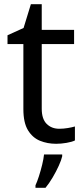

<svg xmlns="http://www.w3.org/2000/svg" viewBox="-20 -679 401 920"><path d="M264 -62Q284 -62 305 -65.5Q326 -69 339 -73V-6Q325 1 299 5.5Q273 10 249 10Q207 10 171.5 -4.5Q136 -19 114 -55Q92 -91 92 -156V-468H16V-510L93 -545L128 -659H180V-536H335V-468H180V-158Q180 -109 203.5 -85.5Q227 -62 264 -62ZM278 70Q274 88 261.5 115.5Q249 143 232.5 171Q216 199 198 221H150V209Q158 192 166.5 165.5Q175 139 182 110.5Q189 82 191 61H278Z"/></svg>

Font: Noto Sans Pahawh Hmong
Style: Regular
Weight: 400
Designer: Monotype Design Team
Foundry: Monotype Imaging Inc.
Version: Version 2.001; ttfautohint (v1.8.4.7-5d5b)